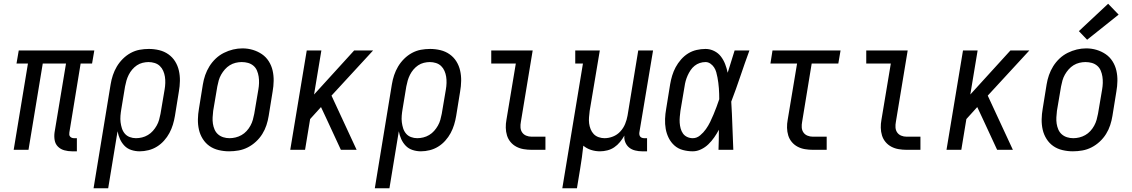

<svg xmlns="http://www.w3.org/2000/svg" viewBox="-20 -799 6040 1024"><path d="M364 8Q343 8 323 2.5Q303 -3 289 -17Q275 -31 271.5 -51.5Q268 -72 271 -93L332 -460H208L132 0H53L129 -460H68L80 -530H483L471 -460H410L350 -93Q349 -87 349.5 -81Q350 -75 354 -70.5Q358 -66 363.5 -64Q369 -62 375 -62H390V8Z M479 205 570 -349Q574 -374 582 -398Q590 -422 603 -444Q616 -466 635 -485Q654 -504 677 -516.5Q700 -529 724.5 -533.5Q749 -538 774 -538Q802 -538 829 -531.5Q856 -525 878 -509.5Q900 -494 914 -471.5Q928 -449 934 -422.5Q940 -396 939.5 -367.5Q939 -339 934 -311L913 -181Q909 -157 902 -134Q895 -111 883.5 -89.5Q872 -68 855 -49Q838 -30 817 -17Q796 -4 772 2Q748 8 725 8Q702 8 680.5 1Q659 -6 644 -21.5Q629 -37 620 -57Q611 -77 607 -99L557 205ZM705 -62Q721 -62 737.5 -66Q754 -70 769 -79Q784 -88 795.5 -101Q807 -114 815.5 -129Q824 -144 828.5 -160Q833 -176 836 -192L858 -322Q861 -339 861.5 -356.5Q862 -374 859.5 -390Q857 -406 850.5 -421Q844 -436 832.5 -447Q821 -458 805 -463Q789 -468 772 -468Q757 -468 740.5 -464Q724 -460 710 -450.5Q696 -441 685 -428Q674 -415 666.5 -400Q659 -385 654.5 -369.5Q650 -354 647 -338L627 -217Q624 -200 622.5 -182Q621 -164 623 -147.5Q625 -131 630 -115Q635 -99 645.5 -86.5Q656 -74 672 -68Q688 -62 705 -62Z M1202 8Q1174 8 1146.5 1.5Q1119 -5 1097.5 -20Q1076 -35 1061.5 -58Q1047 -81 1041 -107.5Q1035 -134 1035.5 -162.5Q1036 -191 1041 -219L1062 -349Q1066 -374 1074.5 -398.5Q1083 -423 1097 -445.5Q1111 -468 1130.5 -486.5Q1150 -505 1174 -517Q1198 -529 1223 -535Q1248 -541 1273 -541Q1302 -541 1328.5 -533Q1355 -525 1377 -510Q1399 -495 1413.5 -472Q1428 -449 1434 -422.5Q1440 -396 1439.5 -367.5Q1439 -339 1434 -311L1413 -181Q1409 -156 1401 -131.5Q1393 -107 1379 -84.5Q1365 -62 1345 -43.5Q1325 -25 1301.5 -13Q1278 -1 1252.5 3.5Q1227 8 1202 8ZM1204 -62Q1220 -62 1236.5 -66Q1253 -70 1268 -78.5Q1283 -87 1295 -100Q1307 -113 1315.5 -128.5Q1324 -144 1328.5 -160Q1333 -176 1336 -192L1358 -322Q1361 -339 1361.5 -356.5Q1362 -374 1359.5 -390.5Q1357 -407 1350.5 -422.5Q1344 -438 1331.5 -448.5Q1319 -459 1303 -463.5Q1287 -468 1269 -468Q1253 -468 1236.5 -464Q1220 -460 1205.5 -451Q1191 -442 1179.5 -429Q1168 -416 1159.5 -401Q1151 -386 1146.5 -370Q1142 -354 1139 -338L1117 -208Q1115 -191 1114 -173.5Q1113 -156 1115.5 -139.5Q1118 -123 1124.5 -108Q1131 -93 1143 -82.5Q1155 -72 1171 -67Q1187 -62 1204 -62Z M1528 0 1616 -530H1694L1655 -295L1869 -530H1970L1748 -289L1882 0H1798L1722 -164L1692 -228L1634 -164L1607 0Z M1979 205 2070 -349Q2074 -374 2082 -398Q2090 -422 2103 -444Q2116 -466 2135 -485Q2154 -504 2177 -516.5Q2200 -529 2224.5 -533.5Q2249 -538 2274 -538Q2302 -538 2329 -531.5Q2356 -525 2378 -509.5Q2400 -494 2414 -471.5Q2428 -449 2434 -422.5Q2440 -396 2439.5 -367.5Q2439 -339 2434 -311L2413 -181Q2409 -157 2402 -134Q2395 -111 2383.5 -89.5Q2372 -68 2355 -49Q2338 -30 2317 -17Q2296 -4 2272 2Q2248 8 2225 8Q2202 8 2180.5 1Q2159 -6 2144 -21.5Q2129 -37 2120 -57Q2111 -77 2107 -99L2057 205ZM2205 -62Q2221 -62 2237.5 -66Q2254 -70 2269 -79Q2284 -88 2295.5 -101Q2307 -114 2315.5 -129Q2324 -144 2328.5 -160Q2333 -176 2336 -192L2358 -322Q2361 -339 2361.5 -356.5Q2362 -374 2359.5 -390Q2357 -406 2350.5 -421Q2344 -436 2332.5 -447Q2321 -458 2305 -463Q2289 -468 2272 -468Q2257 -468 2240.5 -464Q2224 -460 2210 -450.5Q2196 -441 2185 -428Q2174 -415 2166.5 -400Q2159 -385 2154.5 -369.5Q2150 -354 2147 -338L2127 -217Q2124 -200 2122.5 -182Q2121 -164 2123 -147.5Q2125 -131 2130 -115Q2135 -99 2145.5 -86.5Q2156 -74 2172 -68Q2188 -62 2205 -62Z M2815 0Q2794 0 2773 -3.5Q2752 -7 2734 -16.5Q2716 -26 2703 -41.5Q2690 -57 2684 -76.5Q2678 -96 2677.5 -117.5Q2677 -139 2681 -160L2731 -460H2600V-530H2821L2758 -149Q2755 -134 2756 -119Q2757 -104 2765 -92.5Q2773 -81 2786.5 -75.5Q2800 -70 2815 -70H2889V0Z M2979 205 3089 -460H3048V-530H3179L3125 -208Q3123 -191 3121.5 -174Q3120 -157 3122 -141Q3124 -125 3130 -110Q3136 -95 3146.5 -84Q3157 -73 3172.5 -67.5Q3188 -62 3204 -62Q3227 -62 3249.5 -71Q3272 -80 3288.5 -98Q3305 -116 3314 -138Q3323 -160 3327 -183L3384 -530H3463L3390 -93Q3389 -87 3390 -81Q3391 -75 3394.5 -70.5Q3398 -66 3404 -64Q3410 -62 3416 -62H3431V8H3404Q3386 8 3367.5 3.5Q3349 -1 3335.5 -12Q3322 -23 3315 -40Q3308 -57 3310 -76Q3300 -58 3286.5 -41.5Q3273 -25 3256 -13.5Q3239 -2 3219 3Q3199 8 3180 8Q3155 8 3132 0.5Q3109 -7 3091 -22Q3088 9 3083.5 40Q3079 71 3074 102L3057 205Z M3675 8Q3648 8 3622 1Q3596 -6 3577 -23Q3558 -40 3546.5 -63Q3535 -86 3530.5 -111.5Q3526 -137 3527 -164.5Q3528 -192 3533 -219L3554 -349Q3558 -373 3565 -396Q3572 -419 3583.5 -440.5Q3595 -462 3612 -481.5Q3629 -501 3650 -514Q3671 -527 3695 -532.5Q3719 -538 3743 -538Q3767 -538 3789 -527Q3811 -516 3825 -497.5Q3839 -479 3847.5 -457Q3856 -435 3861 -411Q3870 -441 3879.5 -470.5Q3889 -500 3898 -530H3977Q3952 -462 3929 -393.5Q3906 -325 3880 -257Q3884 -193 3886 -128.5Q3888 -64 3891 0H3812Q3813 -27 3813.5 -53.5Q3814 -80 3814 -107Q3803 -86 3789 -66Q3775 -46 3758 -29.5Q3741 -13 3719 -2.5Q3697 8 3675 8ZM3675 -62Q3696 -62 3714 -77Q3732 -92 3745 -110.5Q3758 -129 3767.5 -148.5Q3777 -168 3785.5 -188.5Q3794 -209 3801.5 -229Q3809 -249 3816 -270Q3816 -285 3815.5 -299.5Q3815 -314 3814 -328.5Q3813 -343 3811 -357.5Q3809 -372 3806.5 -386Q3804 -400 3800 -414Q3796 -428 3788.5 -439.5Q3781 -451 3769 -459.5Q3757 -468 3743 -468Q3727 -468 3712 -463Q3697 -458 3684.5 -448Q3672 -438 3663 -424.5Q3654 -411 3647.5 -396.5Q3641 -382 3637 -367.5Q3633 -353 3631 -338L3609 -208Q3607 -192 3605.5 -176Q3604 -160 3605 -144.5Q3606 -129 3610 -114Q3614 -99 3622.5 -87Q3631 -75 3645 -68.5Q3659 -62 3675 -62Z M4315 0Q4294 0 4273 -3.5Q4252 -7 4234 -16.5Q4216 -26 4203 -41.5Q4190 -57 4184 -76.5Q4178 -96 4177.5 -117.5Q4177 -139 4181 -160L4231 -460H4089L4100 -530H4463L4451 -460H4309L4258 -149Q4255 -134 4256 -119Q4257 -104 4265 -92.5Q4273 -81 4286.5 -75.5Q4300 -70 4315 -70H4389V0Z M4815 0Q4794 0 4773 -3.5Q4752 -7 4734 -16.5Q4716 -26 4703 -41.5Q4690 -57 4684 -76.5Q4678 -96 4677.5 -117.5Q4677 -139 4681 -160L4731 -460H4600V-530H4821L4758 -149Q4755 -134 4756 -119Q4757 -104 4765 -92.5Q4773 -81 4786.5 -75.5Q4800 -70 4815 -70H4889V0Z M5028 0 5116 -530H5194L5155 -295L5369 -530H5470L5248 -289L5382 0H5298L5222 -164L5192 -228L5134 -164L5107 0Z M5702 8Q5674 8 5646.5 1.5Q5619 -5 5597.5 -20Q5576 -35 5561.5 -58Q5547 -81 5541 -107.5Q5535 -134 5535.5 -162.5Q5536 -191 5541 -219L5562 -349Q5566 -374 5574.5 -398.5Q5583 -423 5597 -445.5Q5611 -468 5630.5 -486.5Q5650 -505 5674 -517Q5698 -529 5723 -535Q5748 -541 5773 -541Q5802 -541 5828.5 -533Q5855 -525 5877 -510Q5899 -495 5913.5 -472Q5928 -449 5934 -422.5Q5940 -396 5939.5 -367.5Q5939 -339 5934 -311L5913 -181Q5909 -156 5901 -131.5Q5893 -107 5879 -84.5Q5865 -62 5845 -43.5Q5825 -25 5801.5 -13Q5778 -1 5752.5 3.5Q5727 8 5702 8ZM5704 -62Q5720 -62 5736.5 -66Q5753 -70 5768 -78.5Q5783 -87 5795 -100Q5807 -113 5815.5 -128.5Q5824 -144 5828.5 -160Q5833 -176 5836 -192L5858 -322Q5861 -339 5861.5 -356.5Q5862 -374 5859.5 -390.5Q5857 -407 5850.5 -422.5Q5844 -438 5831.5 -448.5Q5819 -459 5803 -463.5Q5787 -468 5769 -468Q5753 -468 5736.5 -464Q5720 -460 5705.5 -451Q5691 -442 5679.5 -429Q5668 -416 5659.5 -401Q5651 -386 5646.5 -370Q5642 -354 5639 -338L5617 -208Q5615 -191 5614 -173.5Q5613 -156 5615.5 -139.5Q5618 -123 5624.5 -108Q5631 -93 5643 -82.5Q5655 -72 5671 -67Q5687 -62 5704 -62ZM5778 -587 5734 -633 5890 -779 5946 -721Z"/></svg>

Font: Iosevka Slab Oblique
Style: Regular
Weight: 400
Italic angle: -9°
Monospace: yes
Designer: Belleve Invis
Foundry: Belleve Invis
Version: Version 11.1.1; ttfautohint (v1.8.3)